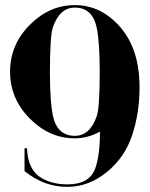

<svg xmlns="http://www.w3.org/2000/svg" viewBox="-20 -728 587 753"><path d="M273.4 -195.3Q333 -195.3 359.4 -272.5Q371.1 -306.6 371.1 -444.3Q371.1 -563.5 359.4 -619.1Q342.8 -698.2 273.4 -698.2Q213.9 -698.2 187.5 -621.1Q175.8 -586.9 175.8 -444.3Q175.8 -330.1 187.5 -274.4Q204.1 -195.3 273.4 -195.3ZM244.1 4.9Q151.9 4.9 76.2 -57.1V-146.5H85.9Q88.9 -59.6 145.5 -28.3Q187.5 -4.9 244.1 -4.9Q331.1 -4.9 353.5 -67.4Q372.1 -119.1 372.1 -211.9Q324.2 -185.5 273.4 -185.5Q173.8 -185.5 96.7 -263.2Q19.5 -340.8 19.5 -446.8Q19.5 -552.7 96.7 -630.4Q173.8 -708 273.4 -708Q377 -708 452.1 -621.1Q527.3 -534.2 527.3 -385.7Q527.3 -284.2 498 -196.8Q468.8 -109.4 397.7 -52.2Q326.7 4.9 244.1 4.9Z"/></svg>

Font: spinweradBold
Style: Regular
Weight: 700
Width: 7
Version: Version 0.3 ; ttfautohint (v1.2) -l 8 -r 50 -G 200 -x 14 -D 